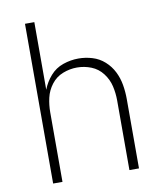

<svg xmlns="http://www.w3.org/2000/svg" viewBox="-83 -803 741 870"><g transform="rotate(-10 288.0 -367.5)"><path d="M91 0H134V-320Q134 -354 141.5 -386.5Q149 -419 170 -446.5Q191 -474 223 -486.5Q255 -499 288 -499Q322 -499 353.5 -486.5Q385 -474 406 -446.5Q427 -419 434.5 -386.5Q442 -354 442 -320V0H486V-320Q486 -352 480.5 -384.5Q475 -417 460.5 -446Q446 -475 421.5 -497Q397 -519 365.5 -528.5Q334 -538 302 -538Q266 -538 231 -526Q196 -514 171.5 -486Q147 -458 134 -424V-735H91Z"/></g></svg>

Font: Iosevka Sparkle Extralight
Style: Regular
Weight: 200
Designer: Belleve Invis
Foundry: Belleve Invis
Version: Version 4.5.0; ttfautohint (v1.8.3)